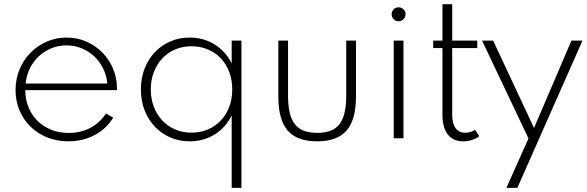

<svg xmlns="http://www.w3.org/2000/svg" viewBox="-20 -659 2796 915"><path d="M305.9 14.5Q250.9 14.5 204.5 -4.3Q158.2 -23.2 124.8 -56.1Q91.4 -89.1 72.7 -133.6Q54.1 -178.2 54.1 -230Q54.1 -283.2 73.4 -328.9Q92.7 -374.5 125.9 -408.2Q159.1 -441.8 203.4 -460.9Q247.7 -480 297.3 -480Q349.1 -480 393 -460.2Q436.8 -440.5 468.9 -407.5Q500.9 -374.5 518.9 -331.6Q536.8 -288.6 537.3 -241.8Q537.3 -238.2 537.3 -235.5Q537.3 -232.7 536.8 -229.5H100.5Q100.5 -185 115.9 -147.5Q131.4 -110 158.9 -83Q186.4 -55.9 224.3 -40.7Q262.3 -25.5 307.3 -25.5Q364.5 -25.5 410.2 -49.5Q455.9 -73.6 485 -118.2L519.5 -98.2Q486.4 -44.5 430.5 -15Q374.5 14.5 305.9 14.5ZM491.4 -260.9Q487.7 -300 471.1 -333.4Q454.5 -366.8 428.4 -391.1Q402.3 -415.5 368.6 -429.1Q335 -442.7 296.8 -442.7Q258.6 -442.7 224.8 -428.9Q190.9 -415 164.8 -390.7Q138.6 -366.4 122.3 -333.2Q105.9 -300 102.3 -260.9Z M651.4 -232.7Q651.4 -286.4 668.9 -331.6Q686.4 -376.8 717.5 -409.8Q748.6 -442.7 791.1 -461.4Q833.6 -480 883.6 -480Q949.5 -480 1002 -447.7Q1054.5 -415.5 1084.1 -357.3V-465.5H1130.5V236.4H1084.1V-108.2Q1054.5 -50 1002 -17.7Q949.5 14.5 883.6 14.5Q833.6 14.5 791.1 -4.1Q748.6 -22.7 717.5 -55.7Q686.4 -88.6 668.9 -133.9Q651.4 -179.1 651.4 -232.7ZM698.6 -232.7Q698.6 -187.7 713.2 -150Q727.7 -112.3 753.4 -84.8Q779.1 -57.3 814.8 -42Q850.5 -26.8 892.7 -26.8Q935 -26.8 970.7 -42Q1006.4 -57.3 1032.3 -84.8Q1058.2 -112.3 1072.5 -150Q1086.8 -187.7 1086.8 -232.7Q1086.8 -277.7 1072.5 -315.7Q1058.2 -353.6 1032.3 -380.9Q1006.4 -408.2 970.7 -423.4Q935 -438.6 892.7 -438.6Q850.5 -438.6 814.8 -423.4Q779.1 -408.2 753.4 -380.7Q727.7 -353.2 713.2 -315.5Q698.6 -277.7 698.6 -232.7Z M1491.4 14.5Q1395.5 14.5 1350.9 -37Q1306.4 -88.6 1306.4 -198.2V-465.5H1352.7V-204.5Q1352.7 -156.8 1360.5 -123Q1368.2 -89.1 1385 -67.5Q1401.8 -45.9 1428 -35.9Q1454.1 -25.9 1491.4 -25.9Q1528.6 -25.9 1555 -35.9Q1581.4 -45.9 1598 -67.5Q1614.5 -89.1 1622.3 -123Q1630 -156.8 1630 -204.5V-465.5H1676.4V-198.2Q1676.4 -88.6 1631.8 -37Q1587.3 14.5 1491.4 14.5Z M1879.5 -557.7Q1865.9 -557.7 1856.1 -567.5Q1846.4 -577.3 1846.4 -590.9Q1846.4 -604.5 1856.1 -614.3Q1865.9 -624.1 1879.5 -624.1Q1893.2 -624.1 1903 -614.3Q1912.7 -604.5 1912.7 -590.9Q1912.7 -577.3 1903 -567.5Q1893.2 -557.7 1879.5 -557.7ZM1856.4 0V-465.5H1902.7V0Z M2187.3 14.5Q2140 14.5 2114.3 -18Q2088.6 -50.5 2088.6 -110.9V-430H2044.5V-465.5H2088.6V-639.1H2135V-465.5H2254.5V-430H2135V-112.3Q2135 -70.5 2151.1 -48.4Q2167.3 -26.4 2197.3 -26.4Q2209.5 -26.4 2222 -30Q2234.5 -33.6 2243.6 -40.5L2264.1 -10Q2250.9 0.5 2230.5 7.5Q2210 14.5 2187.3 14.5Z M2393.2 236.4 2498.6 0.9 2277.3 -465.5H2330L2525 -49.1L2703.2 -465.5H2755.9L2445.5 236.4Z"/></svg>

Font: Spartan Light
Style: Regular
Weight: 300
Designer: Matt Bailey, Mirko Velimirovic
Foundry: Matt Bailey
Version: Version 1.005